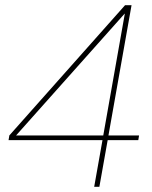

<svg xmlns="http://www.w3.org/2000/svg" viewBox="-20 -720 586 740"><path d="M343 0 375 -180H13L16 -198L462 -700H487L398 -198H516L513 -180H395L363 0ZM42 -198H378L461 -667H460Z"/></svg>

Font: DM Sans 28pt Thin
Style: Italic
Weight: 250
Italic angle: -10°
Version: Version 4.004;gftools[0.9.30]